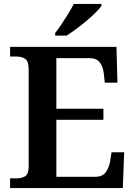

<svg xmlns="http://www.w3.org/2000/svg" viewBox="-20 -951 683 971"><path d="M31 0V-49H64Q89 -49 107 -59.5Q125 -70 125 -112V-597Q125 -642 107 -653.5Q89 -665 64 -665H31V-714H569L574 -533H510L505 -579Q501 -614 484.5 -635.5Q468 -657 433 -657H265V-401H503V-345H265V-57H462Q498 -57 514.5 -79.5Q531 -102 537 -135L544 -181H608L601 0ZM259 -784Q274 -803 291.5 -829Q309 -855 325.5 -882Q342 -909 353 -931H493V-921Q484 -908 464 -888Q444 -868 418 -846Q392 -824 365.5 -804.5Q339 -785 317 -771H259Z"/></svg>

Font: Noto Serif Tibetan SemiBold
Style: Regular
Weight: 600
Designer: Monotype Design Team
Foundry: Monotype Imaging Inc.
Version: Version 2.103; ttfautohint (v1.8.4.7-5d5b)